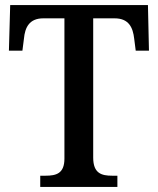

<svg xmlns="http://www.w3.org/2000/svg" viewBox="-20 -734 621 754"><path d="M138 0H441V-44H420C379 -44 346 -53 346 -115V-662H430C486 -662 502 -626 507 -582L513 -535H565L561 -714H20L15 -535H68L74 -582C78 -626 95 -662 150 -662H233V-111C233 -52 200 -44 159 -44H138Z"/></svg>

Font: Noto Serif Hebrew SemiCondensed Medium
Style: Regular
Weight: 500
Width: 4
Designer: Monotype Design Team
Foundry: Monotype Imaging Inc.
Version: Version 2.004